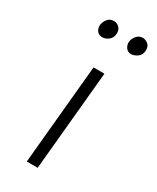

<svg xmlns="http://www.w3.org/2000/svg" viewBox="-179 -739 650 794"><g transform="rotate(30 146.5 -342.0)"><path d="M96 0 140.5 -475H192.5L148 0ZM109 -601Q92 -601 83.2 -613Q74.5 -625 76 -641Q77.5 -655.5 88.2 -669.5Q99 -683.5 118 -683.5Q132.5 -683.5 143.5 -673.2Q154.5 -663 154 -644.5Q153 -623.5 138.8 -612.2Q124.5 -601 109 -601ZM247 -600Q231 -600 222 -612.5Q213 -625 214.5 -640.5Q216 -655.5 227.2 -669.2Q238.5 -683 256.5 -683Q268.5 -683 281 -673.8Q293.5 -664.5 293 -644Q292 -621 276 -610.5Q260 -600 247 -600Z"/></g></svg>

Font: Karla Light
Style: Italic
Weight: 300
Italic angle: -8°
Designer: Jonathan Pinhorn
Version: Version 2.004;gftools[0.9.33]